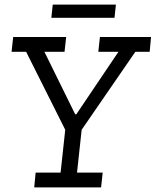

<svg xmlns="http://www.w3.org/2000/svg" viewBox="-20 -810 673 830"><path d="M208 -790H481L475 -733H202ZM627 -586H565L333 -249L313 -64H424L417 0H128L134 -64H242L262 -249L93 -586H30L37 -650H266L259 -586H172L305 -316H310L492 -586H405L412 -650H633Z"/></svg>

Font: Zilla Slab Regular
Style: Italic
Weight: 400
Italic angle: -6°
Designer: Typotheque.com
Foundry: Typotheque type foundry
Version: Version 1.1; 2017; ttfautohint (v1.6)